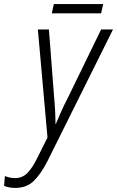

<svg xmlns="http://www.w3.org/2000/svg" viewBox="-125 -676 572 938"><path d="M369 -611 379 -656H138L128 -611ZM108 109 427 -532H369L205 -195Q190 -167 174 -131Q158 -95 148 -71H146Q146 -132 139 -206L114 -532H60L107 -4L58 94Q33 145 8.5 169.5Q-16 194 -51 194Q-78 194 -101 184L-105 232Q-82 242 -50 242Q5 242 40 208Q75 174 108 109Z"/></svg>

Font: Noto Sans UI SemiCondensed Light
Style: Italic
Weight: 300
Width: 4
Designer: Monotype Design Team
Foundry: Monotype Imaging Inc.
Version: 1.001